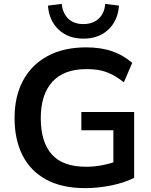

<svg xmlns="http://www.w3.org/2000/svg" viewBox="-20 -959 780 989"><path d="M418 10Q299 10 218 -34Q137 -78 96 -159Q55 -240 55 -351Q55 -463 99 -544.5Q143 -626 225.5 -670.5Q308 -715 424 -715Q501 -715 559 -694.5Q617 -674 661 -635L618 -535Q586 -560 557 -575Q528 -590 497 -596.5Q466 -603 425 -603Q309 -603 249.5 -537.5Q190 -472 190 -350Q190 -228 246.5 -164Q303 -100 424 -100Q465 -100 506.5 -108Q548 -116 588 -131L564 -77V-288H399V-382H671V-43Q622 -18 554 -4Q486 10 418 10ZM410 -760Q332 -760 282.5 -806Q233 -852 227 -930L298 -939Q303 -890 332 -862.5Q361 -835 409 -835Q458 -835 488 -862.5Q518 -890 522 -939L593 -930Q587 -852 537.5 -806Q488 -760 410 -760Z"/></svg>

Font: Mulish ExtraLight
Style: Regular
Weight: 200
Designer: Vernon Adams
Foundry: Vernon Adams
Version: Version 3.603